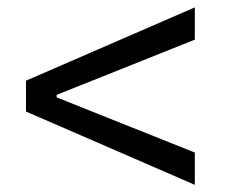

<svg xmlns="http://www.w3.org/2000/svg" viewBox="-20 -608 626 523"><path d="M510.7 -104.5V-192.4L134.3 -342.8V-349.6L510.7 -500V-587.9L50.8 -388.2V-304.2Z"/></svg>

Font: Cascadia Code SemiLight
Style: Regular
Weight: 350
Monospace: yes
Designer: Aaron Bell
Foundry: Saja Typeworks
Version: Version 2404.023